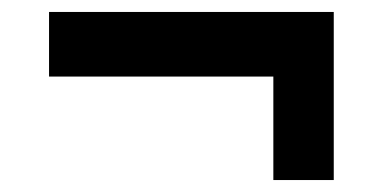

<svg xmlns="http://www.w3.org/2000/svg" viewBox="-20 -412 645 321"><path d="M538 -392V-111H437V-284H62V-392Z"/></svg>

Font: Rising Sun SemiBold
Style: Regular
Weight: 600
Designer: Matt McInerney, Pablo Impallari, Rodrigo Fuenzalida (Raleway font), Stephen Hutchings (Greek), Cristiano Sobral (main ch
Foundry: The Rising Sun Project Authors
Version: Version 4.327; ttfautohint (v1.8.4.7-5d5b-dirty)